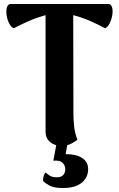

<svg xmlns="http://www.w3.org/2000/svg" viewBox="-20 -718 597 965"><path d="M289 15Q255 15 232 -4Q209 -23 209 -56V-677L348 -665L349 -146Q349 -118 352.5 -83.5Q356 -49 369 -16Q360 -8 339 3.5Q318 15 289 15ZM49 -576Q35 -582 25.5 -601.5Q16 -621 13 -643.5Q10 -666 15 -682Q20 -698 34 -698H524Q538 -698 543 -682Q548 -666 544.5 -643.5Q541 -621 531.5 -601.5Q522 -582 508 -576Q479 -592 440 -609.5Q401 -627 359 -639Q317 -651 279 -651Q241 -651 199 -639Q157 -627 118.5 -609.5Q80 -592 49 -576ZM323 -17 310 57Q361 56 392 75.5Q423 95 423 132Q423 174 390.5 200.5Q358 227 297 227Q252 227 229.5 215Q207 203 197 192Q195 182 199.5 167Q204 152 209 149Q214 153 227 163Q240 173 267 173Q287 173 297.5 162Q308 151 308 132Q308 113 293.5 99.5Q279 86 248 90L268 -17Z"/></svg>

Font: Arima Thin
Style: Regular
Weight: 100
Designer: Joana Correia and Natanael Gama
Foundry: NDISCOVER
Version: Version 1.101;gftools[0.9.23]